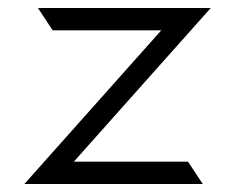

<svg xmlns="http://www.w3.org/2000/svg" viewBox="-20 -471 586 481"><path d="M41 -10H488L451 -66H165L508 -451H75L112 -395H384Z"/></svg>

Font: Charger Sport
Style: LitExt
Weight: 300
Designer: Jasper
Foundry: Cannot Into Space Fonts
Version: Version 1.1